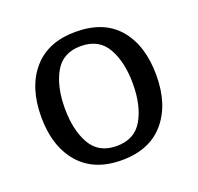

<svg xmlns="http://www.w3.org/2000/svg" viewBox="-97 -607 742 721"><g transform="rotate(-20 274.0 -246.5)"><path d="M273.9 9.8Q163.1 9.8 103.5 -59.6Q43.9 -128.9 43.9 -246.1Q43.9 -364.3 103.5 -433.6Q163.1 -502.9 273.9 -502.9Q386.7 -502.9 445.3 -434.1Q503.9 -365.2 503.9 -246.1Q503.9 -128.9 444.3 -59.6Q384.8 9.8 273.9 9.8ZM273.9 -445.8Q202.1 -445.8 170.2 -389.4Q138.2 -333 138.2 -246.1Q138.2 -159.2 170.2 -103Q202.1 -46.9 273.9 -46.9Q345.7 -46.9 377.9 -103Q410.2 -159.2 410.2 -246.1Q410.2 -333 378.2 -389.4Q346.2 -445.8 273.9 -445.8Z"/></g></svg>

Font: Sura
Style: Regular
Weight: 400
Designer: Carolina Giovagnoli
Foundry: Huerta Tipografica
Version: Version 1.003;PS 001.002;hotconv 1.0.70;makeotf.lib2.5.58329